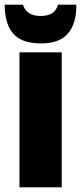

<svg xmlns="http://www.w3.org/2000/svg" viewBox="-43 -798 345 818"><path d="M40 -575H220V0H40ZM282 -778Q282 -770 282 -762.5Q282 -755 281 -747Q275 -682 239 -647.5Q203 -613 132 -613Q50 -613 13.5 -654.5Q-23 -696 -23 -778H55Q70 -730 129 -730Q161 -730 179 -741.5Q197 -753 204 -778Z"/></svg>

Font: Protest Strike
Style: Regular
Weight: 400
Designer: Octavio Pardo
Foundry: Ashler Design
Version: Version 2.005; ttfautohint (v1.8.4.7-5d5b)